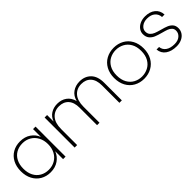

<svg xmlns="http://www.w3.org/2000/svg" viewBox="187 -1500 2454 2454"><g transform="rotate(-45 1414.0 -273.0)"><path d="M54 -272Q54 -356 87.5 -419Q121 -482 180.5 -516Q240 -550 316 -550Q402 -550 462 -508Q522 -466 546 -401V-543H591V0H546V-143Q522 -77 461.5 -34.5Q401 8 316 8Q240 8 180.5 -26.5Q121 -61 87.5 -124.5Q54 -188 54 -272ZM546 -272Q546 -343 516.5 -397.5Q487 -452 436 -481.5Q385 -511 322 -511Q256 -511 206 -482.5Q156 -454 128 -400Q100 -346 100 -272Q100 -198 128 -144Q156 -90 206.5 -61Q257 -32 322 -32Q385 -32 436.5 -61.5Q488 -91 517 -145.5Q546 -200 546 -272Z M1397 -554Q1490 -554 1549 -494.5Q1608 -435 1608 -318V0H1564V-315Q1564 -412 1517.5 -463.5Q1471 -515 1390 -515Q1306 -515 1255 -457Q1204 -399 1204 -289V0H1160V-315Q1160 -412 1113.5 -463.5Q1067 -515 986 -515Q902 -515 851 -457Q800 -399 800 -289V0H755V-543H800V-425Q823 -489 874.5 -521.5Q926 -554 993 -554Q1067 -554 1120.5 -515.5Q1174 -477 1194 -402Q1213 -477 1268 -515.5Q1323 -554 1397 -554Z M2007 8Q1931 8 1870 -26Q1809 -60 1774.5 -123.5Q1740 -187 1740 -272Q1740 -356 1775 -419.5Q1810 -483 1871.5 -516.5Q1933 -550 2009 -550Q2085 -550 2146 -516.5Q2207 -483 2241.5 -420Q2276 -357 2276 -272Q2276 -187 2241 -123.5Q2206 -60 2144.5 -26Q2083 8 2007 8ZM2007 -32Q2066 -32 2117.5 -58.5Q2169 -85 2200 -139Q2231 -193 2231 -272Q2231 -350 2200 -404Q2169 -458 2118 -484.5Q2067 -511 2008 -511Q1949 -511 1898.5 -484.5Q1848 -458 1817 -404Q1786 -350 1786 -272Q1786 -193 1816.5 -139Q1847 -85 1897.5 -58.5Q1948 -32 2007 -32Z M2594 8Q2503 8 2445.5 -32Q2388 -72 2381 -146H2427Q2432 -93 2475.5 -62Q2519 -31 2594 -31Q2656 -31 2692.5 -62.5Q2729 -94 2729 -140Q2729 -172 2709.5 -192.5Q2690 -213 2661 -224Q2632 -235 2582 -248Q2522 -264 2485 -279.5Q2448 -295 2422 -326Q2396 -357 2396 -409Q2396 -447 2419 -479.5Q2442 -512 2483 -531Q2524 -550 2576 -550Q2661 -550 2713.5 -507.5Q2766 -465 2770 -390H2725Q2722 -444 2683 -478Q2644 -512 2575 -512Q2517 -512 2479 -482Q2441 -452 2441 -409Q2441 -371 2462.5 -347.5Q2484 -324 2515.5 -311.5Q2547 -299 2599 -285Q2656 -270 2690.5 -255.5Q2725 -241 2749 -213.5Q2773 -186 2773 -140Q2773 -98 2750 -64Q2727 -30 2686 -11Q2645 8 2594 8Z"/></g></svg>

Font: Fz Poppins ExtLt
Style: Regular
Weight: 200
Designer: Ninad Kale (Devanagari), Jonny Pinhorn (Latin)
Foundry: Indian Type Foundry
Version: Vit hóa bi Vntype.Com & FontZin.Com